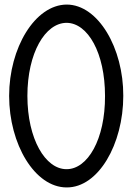

<svg xmlns="http://www.w3.org/2000/svg" viewBox="-20 -800 595 841"><path d="M20 -380C20 -590 133 -779 272 -780C410 -780 521 -589 520 -380C520 -169 411 22 272 21C132 21 20 -169 20 -380ZM100 -380C100 -191 179 -58 272 -59C364 -59 441 -190 440 -380C440 -568 365 -699 272 -700C178 -700 100 -568 100 -380Z"/></svg>

Font: Nordica Plus
Style: NordicaClassicLight
Weight: 300
Version: Version 1.01